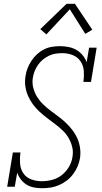

<svg xmlns="http://www.w3.org/2000/svg" viewBox="-20 -987 540 1015"><path d="M203 8Q181 8 159.5 4Q138 0 120.5 -11Q103 -22 90.5 -38Q78 -54 71 -74L58 0H18L48 -181H88Q84 -152 86 -123Q88 -94 103 -71.5Q118 -49 144.5 -39Q171 -29 200 -29Q227 -29 255 -36Q283 -43 306 -61Q329 -79 344 -104Q359 -129 363 -157Q368 -185 361.5 -211Q355 -237 341.5 -259.5Q328 -282 309 -299.5Q290 -317 269.5 -332.5Q249 -348 228.5 -363.5Q208 -379 189 -396.5Q170 -414 154.5 -435Q139 -456 128.5 -479.5Q118 -503 114 -530Q110 -557 115 -585Q118 -607 126 -627Q134 -647 146.5 -666Q159 -685 176 -700.5Q193 -716 213 -726Q233 -736 254.5 -739.5Q276 -743 297 -743Q320 -743 342.5 -738.5Q365 -734 384 -723Q403 -712 417 -695Q431 -678 438 -658L451 -735H491L461 -554H421Q425 -583 423 -611.5Q421 -640 406 -662.5Q391 -685 365 -695.5Q339 -706 310 -706Q293 -706 275 -703.5Q257 -701 240 -693Q223 -685 208 -673Q193 -661 182 -645.5Q171 -630 164 -613Q157 -596 154 -578Q149 -551 155.5 -524.5Q162 -498 175.5 -476Q189 -454 207.5 -436Q226 -418 246.5 -402.5Q267 -387 288 -371.5Q309 -356 327.5 -338.5Q346 -321 362 -300.5Q378 -280 388.5 -256.5Q399 -233 403 -206Q407 -179 403 -151Q399 -128 390 -107Q381 -86 366.5 -66.5Q352 -47 333 -32.5Q314 -18 292 -8.5Q270 1 248 4.5Q226 8 203 8ZM225 -805 193 -833 332 -967H376L468 -830L431 -808L349 -938Z"/></svg>

Font: Iosevka Slab XLtObl
Style: Regular
Weight: 200
Italic angle: -9°
Monospace: yes
Designer: Belleve Invis
Foundry: Belleve Invis
Version: Version 11.1.1; ttfautohint (v1.8.3)